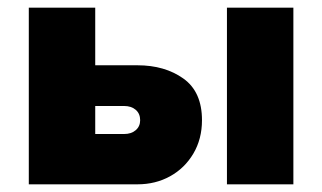

<svg xmlns="http://www.w3.org/2000/svg" viewBox="-20 -480 838 500"><path d="M571 -460H744V0H571ZM55 -460H228V-310H338Q409 -310 457.5 -275.5Q506 -241 506 -167Q506 -118 483.5 -80Q461 -42 423 -21Q385 0 338 0H55ZM303 -204H228V-131H303Q322 -131 333.5 -141Q345 -151 345 -167Q345 -184 333.5 -194Q322 -204 303 -204Z"/></svg>

Font: Jost* Heavy
Style: Regular
Weight: 800
Version: Version 3.7